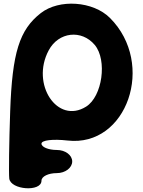

<svg xmlns="http://www.w3.org/2000/svg" viewBox="-20 -818 770 1037"><path d="M200 -747C85 -657 46 -534 35 -217C29 -46 27 119 30 146C37 208 204 220 204 158C204 135 241 117 287 117C333 117 370 88 370 54C370 20 333 -8 287 -8C241 -8 204 -24 204 -42C204 -61 266 -68 345 -59C666 -22 822 -473 574 -721C483 -812 300 -825 200 -747ZM492 -575C560 -493 533 -297 445 -242C290 -145 145 -363 243 -546C296 -646 421 -660 492 -575Z"/></svg>

Font: Hussar Skorodowane
Style: Bold
Weight: 700
Foundry: Cannot Into Space Fonts
Version: Version 0.892